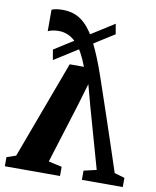

<svg xmlns="http://www.w3.org/2000/svg" viewBox="-95 -857 752 925"><g transform="rotate(10 280.5 -395.0)"><path d="M136.5 -790.5Q190.5 -790.5 228 -763.2Q265.5 -736 295 -682.8Q324.5 -629.5 353.5 -551.5Q356.5 -544.5 367.5 -512.5Q378.5 -480.5 395.2 -431.2Q412 -382 432.5 -320.8Q453 -259.5 475.5 -192.5Q498 -125.5 519.5 -59.5L569.5 -45V0H369.5V-45L431.5 -59.5L349.5 -350L320 -459.5L287 -348L197 -59.5L262.5 -45V0H-7.5V-44.5L37.5 -60L215 -538H284.5Q271 -574 255.8 -601.8Q240.5 -629.5 222.2 -648.5Q204 -667.5 182.5 -677.2Q161 -687 135.5 -687Q120 -687 105.2 -684Q90.5 -681 83 -676.5V-781.5Q91.5 -786 105.5 -788.2Q119.5 -790.5 136.5 -790.5ZM399.5 -769 408 -719 131.5 -544 123 -594Z"/></g></svg>

Font: Merriweather 60pt
Style: Bold
Weight: 700
Version: Version 2.100